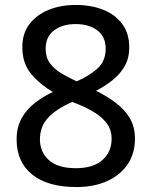

<svg xmlns="http://www.w3.org/2000/svg" viewBox="-20 -744 612 774"><path d="M285 -724Q348 -724 396.5 -704.5Q445 -685 473 -647Q501 -609 501 -553Q501 -510 483 -478Q465 -446 434.5 -421.5Q404 -397 367 -378Q410 -357 445.5 -330.5Q481 -304 502.5 -269Q524 -234 524 -185Q524 -125 494.5 -81.5Q465 -38 412 -14Q359 10 288 10Q172 10 109.5 -40.5Q47 -91 47 -182Q47 -231 67 -267Q87 -303 120.5 -329Q154 -355 193 -373Q142 -403 106 -445.5Q70 -488 70 -554Q70 -609 98.5 -646.5Q127 -684 175.5 -704Q224 -724 285 -724ZM141 -182Q141 -132 176.5 -99Q212 -66 286 -66Q356 -66 393 -99Q430 -132 430 -185Q430 -219 412 -244.5Q394 -270 362 -290Q330 -310 287 -327L271 -333Q209 -306 175 -270.5Q141 -235 141 -182ZM284 -647Q232 -647 198 -621.5Q164 -596 164 -548Q164 -513 181 -489.5Q198 -466 226.5 -449Q255 -432 289 -416Q338 -437 372 -467Q406 -497 406 -548Q406 -596 372.5 -621.5Q339 -647 284 -647Z"/></svg>

Font: Noto Sans Sundanese Medium
Style: Regular
Weight: 500
Version: Version 2.003